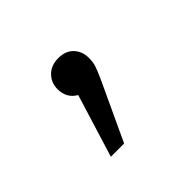

<svg xmlns="http://www.w3.org/2000/svg" viewBox="-70 -176 420 420"><g transform="rotate(-45 140.0 34.0)"><path d="M91 -36Q91 -56 104.5 -69.5Q118 -83 140 -83Q163 -83 175.5 -69.5Q188 -56 188 -36Q188 -22 184.5 -12Q181 -2 172 18L110 151H69L114 5Q91 -8 91 -36Z"/></g></svg>

Font: Jldddboxgfspflltxgxzjzlszac
Style: Regular
Weight: 300
Designer: Carrois Corporate & Edenspiekermann
Foundry: Carrois Corporate GbR & Edenspiekermann AG
Version: Version 2.001